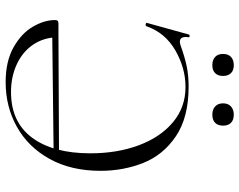

<svg xmlns="http://www.w3.org/2000/svg" viewBox="-104 -732 848 680"><g transform="rotate(90 320.0 -392.0)"><path d="M51 -163Q51 -170 54 -172.5Q57 -175 63 -175H112Q112 -125 137 -87Q162 -49 206.5 -28Q251 -7 306 -7Q412 -7 467.5 -81.5Q523 -156 523 -288Q523 -383 494.5 -459.5Q466 -536 413 -580.5Q360 -625 288 -625Q221 -625 158.5 -589Q96 -553 73 -487Q72 -483 66 -484Q60 -485 61 -488L102 -636Q103 -640 108 -639.5Q113 -639 112 -635Q111 -632 111 -626Q111 -605 128 -605Q131 -605 139 -607Q184 -623 216 -629.5Q248 -636 287 -636Q396 -636 462.5 -591Q529 -546 557 -475.5Q585 -405 585 -324Q585 -220 543 -144Q501 -68 429.5 -28Q358 12 271 12Q197 12 147.5 -16Q98 -44 74.5 -84.5Q51 -125 51 -163ZM527 -158 101 -153V-175L526 -177ZM171 -758Q171 -776 181.5 -786Q192 -796 211 -796Q229 -796 239 -786Q249 -776 249 -758Q249 -740 239 -730Q229 -720 211 -720Q192 -720 181.5 -730Q171 -740 171 -758ZM346 -758Q346 -776 357 -786Q368 -796 386 -796Q405 -796 415 -786Q425 -776 425 -758Q425 -740 415 -730Q405 -720 386 -720Q368 -720 357 -730Q346 -740 346 -758Z"/></g></svg>

Font: Cormorant SC Light
Style: Regular
Weight: 300
Designer: Christian Thalmann (Catharsis Fonts)
Foundry: Catharsis Fonts
Version: Version 4.000